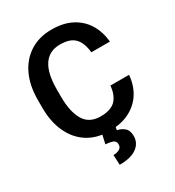

<svg xmlns="http://www.w3.org/2000/svg" viewBox="-220 -849 1094 1200"><g transform="rotate(-30 327.0 -248.5)"><path d="M483.9 -233.9H618.2Q612.8 -163.1 578.6 -107.9Q544.4 -52.7 483.4 -21.5Q422.4 9.8 335.4 9.8Q246.1 9.8 181.2 -31.7Q116.2 -73.2 81.1 -149.2Q45.9 -225.1 45.9 -328.1V-382.3Q45.9 -485.8 81.8 -561.8Q117.7 -637.7 183.6 -679.4Q249.5 -721.2 338.4 -721.2Q425.3 -721.2 485.1 -689.2Q544.9 -657.2 578.4 -601.6Q611.8 -545.9 618.7 -473.6H484.4Q478.5 -540.5 446 -577.1Q413.6 -613.8 338.4 -613.8Q260.3 -613.8 220.9 -555.2Q181.6 -496.6 181.6 -383.3V-328.1Q181.6 -219.2 217.8 -158.2Q253.9 -97.2 335.4 -97.2Q409.2 -97.2 443.4 -131.8Q477.5 -166.5 483.9 -233.9ZM288.1 0H384.3L378.9 27.8Q406.2 32.7 429.4 51.3Q452.6 69.8 452.6 112.3Q452.6 162.6 410.4 193.4Q368.2 224.1 286.6 224.1L283.2 151.9Q309.1 151.9 326.9 141.8Q344.7 131.8 344.7 109.4Q344.7 87.9 327.6 79.6Q310.5 71.3 272.9 68.8Z"/></g></svg>

Font: Vazirmatn RD SemiBold
Style: Regular
Weight: 600
Designer: Saber Rastikerdar
Foundry: Saber Rastikerdar
Version: Version 32.102